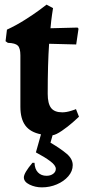

<svg xmlns="http://www.w3.org/2000/svg" viewBox="-20 -572 372 829"><path d="M294 141Q294 167 275 189Q256 211 225.5 224Q195 237 161 237Q132 237 107.5 225Q83 213 83 194Q83 175 120 131H129Q130 158 144 172.5Q158 187 181 187Q198 187 209.5 178.5Q221 170 221 157Q221 142 197 124Q173 106 135 86L157 8Q111 -1 89.5 -30Q68 -59 68 -111V-333Q68 -364 57 -375Q46 -386 14 -387L4 -394L10 -444Q49 -462 87 -486Q125 -510 150 -528.5Q175 -547 181 -552L209 -537Q208 -531 204.5 -507.5Q201 -484 198 -450L315 -453L319 -448L309 -380L192 -383Q186 -296 186 -167Q186 -125 200.5 -106Q215 -87 249 -87Q266 -87 287 -93.5Q308 -100 308 -101L321 -68Q315 -62 294 -43.5Q273 -25 247.5 -7.5Q222 10 207 12L198 44Q242 70 268 92Q294 114 294 141Z"/></svg>

Font: Sahitya
Style: Bold
Weight: 700
Designer: Juan Pablo del Peral
Foundry: Juan Pablo del Peral (http://www.huertatipografica.com)
Version: Version 1.001;PS 001.000;hotconv 1.0.70;makeotf.lib2.5.58329